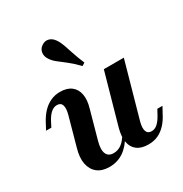

<svg xmlns="http://www.w3.org/2000/svg" viewBox="-161 -803 896 939"><g transform="rotate(-30 286.5 -334.0)"><path d="M190.3 11.3Q148.4 11.3 123 -8.9Q97.6 -29 90.3 -65.3Q83.1 -101.6 97.6 -150.8L141.9 -310.5Q150.8 -343.5 144.8 -361.7Q138.7 -379.8 116.9 -379.8Q99.2 -379.8 83.5 -366.5Q67.7 -353.2 53.2 -325.8L38.7 -297.6H8.9L27.4 -332.3Q43.5 -362.9 63.3 -383.9Q83.1 -404.8 107.7 -416.5Q132.3 -428.2 162.1 -428.2Q201.6 -428.2 225 -410.1Q248.4 -391.9 254.4 -359.7Q260.5 -327.4 247.6 -283.9L204.8 -129.8Q191.9 -84.7 201.6 -60.9Q211.3 -37.1 241.1 -37.1Q266.1 -37.1 286.7 -52.4Q307.3 -67.7 323.4 -97.6L330.6 -82.3Q304.8 -35.5 269.8 -12.1Q234.7 11.3 190.3 11.3ZM410.5 11.3Q370.2 11.3 346.8 -6.5Q323.4 -24.2 317.7 -56.9Q312.1 -89.5 324.2 -133.1L404 -416.9H516.9L429.8 -106.5Q421 -73.4 427.4 -55.2Q433.9 -37.1 455.6 -37.1Q473.4 -37.1 488.7 -50.4Q504 -63.7 518.5 -90.3L533.9 -118.5H562.9L544.4 -84.7Q529 -54 509.3 -32.7Q489.5 -11.3 465.3 0Q441.1 11.3 410.5 11.3ZM321.8 -482.3Q291.1 -513.7 266.1 -533.1Q241.1 -552.4 222.6 -566.9Q204 -581.5 193.5 -598.4Q180.6 -617.7 183.5 -637.5Q186.3 -657.3 204 -669.4Q222.6 -682.3 241.9 -677.4Q261.3 -672.6 275 -652.4Q286.3 -636.3 294 -614.5Q301.6 -592.7 311.3 -562.9Q321 -533.1 337.9 -492.7Z"/></g></svg>

Font: Playfair 5pt SemiExpanded Light
Style: Bold Italic
Weight: 700
Italic angle: -15.6°
Version: Version 2.001;gftools[0.9.30]